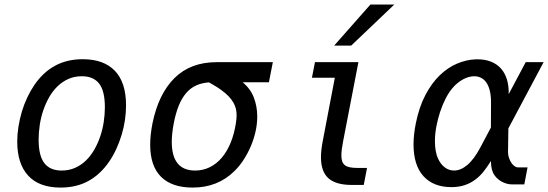

<svg xmlns="http://www.w3.org/2000/svg" viewBox="-20 -825 2452 859"><path d="M251 14.2Q155.3 14.2 106.2 -39.1Q57.1 -92.3 57.1 -191.4Q57.1 -224.1 62.5 -258.1Q67.9 -292 77.6 -325Q87.4 -357.9 101.8 -388.4Q116.2 -418.9 133.8 -444.8Q173.3 -502.4 226.8 -531.2Q280.3 -560.1 350.1 -560.1Q444.3 -560.1 494.1 -508.1Q543.9 -456.1 543.9 -353.5Q543.9 -321.8 539.1 -288.3Q534.2 -254.9 524.4 -222.4Q514.6 -189.9 500.5 -158.9Q486.3 -127.9 467.8 -101.1Q428.7 -44.4 375.2 -15.1Q321.8 14.2 251 14.2ZM255.9 -62Q288.6 -62 315.7 -74Q342.8 -85.9 364.3 -106.7Q385.7 -127.4 401.6 -155Q417.5 -182.6 428.2 -214.1Q439 -245.6 444.1 -279.3Q449.2 -313 449.2 -345.2Q449.2 -418 423.6 -450.9Q397.9 -483.9 346.2 -483.9Q313.5 -483.9 286.4 -471.9Q259.3 -460 237.8 -439.2Q216.3 -418.5 200.4 -390.9Q184.6 -363.3 173.8 -331.8Q163.1 -300.3 158 -266.6Q152.8 -232.9 152.8 -200.7Q152.8 -127.9 178.5 -95Q204.1 -62 255.9 -62Z M841.8 14.2Q749 14.2 700.4 -34.2Q651.9 -82.5 651.9 -177.7Q651.9 -220.7 662.1 -272.9Q689 -404.8 760.7 -475.8Q832.5 -546.9 949.2 -546.9H1200.7L1183.1 -457H1065.4Q1100.6 -428.2 1115.7 -388.4Q1130.9 -348.6 1130.9 -303.7Q1130.9 -270.5 1123.3 -236.6Q1115.7 -202.6 1102.1 -170.7Q1088.4 -138.7 1069.8 -110.1Q1051.3 -81.5 1028.8 -59.6Q954.1 14.2 841.8 14.2ZM853 -62Q888.2 -62 918.5 -76.9Q948.7 -91.8 972.2 -119.4Q995.6 -147 1011.7 -186Q1027.8 -225.1 1035.2 -272.9Q1036.6 -282.7 1037.6 -291.7Q1038.6 -300.8 1038.6 -309.6Q1038.6 -324.7 1035.2 -338.9Q1031.7 -353 1023.7 -366.9Q1015.6 -380.9 1002 -395Q988.3 -409.2 967.8 -423.8Q952.6 -434.6 939.7 -442.1Q926.8 -449.7 915 -456.5Q882.3 -454.1 856.9 -442.4Q831.5 -430.7 812.3 -408Q793 -385.3 779.5 -351.8Q766.1 -318.4 757.3 -272.9Q748.5 -226.6 748.5 -190.4Q748.5 -62 853 -62Z M1637.2 -804.7H1744.1L1551.3 -621.1H1475.1ZM1553.7 2.4Q1482.9 2.4 1449.5 -27.3Q1416 -57.1 1416 -121.6Q1416 -152.8 1424.3 -195.8L1478 -477.1H1375.5L1389.2 -546.9H1583.5L1514.6 -190.4Q1507.3 -152.8 1507.3 -129.4Q1507.3 -113.3 1511.2 -102.5Q1515.1 -91.8 1523.7 -85.4Q1532.2 -79.1 1545.9 -76.4Q1559.6 -73.7 1579.1 -73.7H1622.1L1607.4 2.4Z M1999.5 12.2Q1918.9 12.2 1874.5 -36.9Q1830.1 -85.9 1830.1 -179.2Q1830.1 -221.7 1840.3 -272.9Q1855 -346.2 1883.1 -399.7Q1911.1 -453.1 1947.3 -488Q1983.4 -522.9 2025.1 -540.5Q2066.9 -558.1 2108.9 -559.6H2117.2Q2150.4 -559.6 2176.8 -549.1Q2203.1 -538.6 2220.9 -518.8Q2238.8 -499 2247.8 -470Q2256.8 -440.9 2255.9 -403.8L2332 -546.9H2412.1L2254.4 -250.5L2252.9 -143.6Q2252.9 -131.8 2256.8 -119.9Q2260.7 -107.9 2266.8 -98.1Q2272.9 -88.4 2281 -82.3Q2289.1 -76.2 2296.9 -76.2H2340.3L2325.7 0H2271.5Q2248.5 0 2226.8 -11.2Q2205.1 -22.5 2192.4 -41Q2184.6 -51.8 2180.7 -66.7Q2176.8 -81.5 2176.3 -104.5Q2161.6 -81.1 2145.3 -59.8Q2128.9 -38.6 2107.9 -22.5Q2086.9 -6.3 2060.3 2.9Q2033.7 12.2 1999.5 12.2ZM2011.7 -62Q2041 -62 2070.8 -86.9Q2100.6 -111.8 2129.4 -166L2176.3 -254.4L2176.8 -367.2Q2176.8 -398.9 2170.9 -421.1Q2165 -443.4 2154.8 -457.3Q2144.5 -471.2 2130.9 -477.5Q2117.2 -483.9 2102.1 -483.9Q2076.7 -483.9 2050 -469Q2023.4 -454.1 2002.9 -429.2Q1987.3 -410.6 1973.4 -383.3Q1959.5 -356 1949 -324.2Q1938.5 -292.5 1932.1 -258.5Q1925.8 -224.6 1925.8 -193.4Q1925.8 -171.4 1929.2 -151.1Q1932.6 -130.9 1940.4 -114.3Q1951.7 -89.8 1970.2 -75.9Q1988.8 -62 2011.7 -62Z"/></svg>

Font: Hack
Style: Italic
Weight: 400
Italic angle: -11°
Monospace: yes
Designer: Christopher Simpkins
Foundry: Christopher Simpkins
Version: Version 2.019; ttfautohint (v1.4.1) -l 4 -r 80 -G 350 -x 0 -